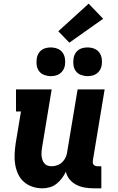

<svg xmlns="http://www.w3.org/2000/svg" viewBox="-20 -1016 640 1044"><path d="M210 8Q182 8 155.5 -1Q129 -10 109 -28Q89 -46 78 -70.5Q67 -95 62.5 -122Q58 -149 59.5 -178Q61 -207 65 -235L94 -410H67V-530H261L209 -216Q207 -204 206 -192.5Q205 -181 206 -169.5Q207 -158 210.5 -147.5Q214 -137 220.5 -128.5Q227 -120 237.5 -116Q248 -112 260 -112Q275 -112 290 -117Q305 -122 317 -133Q329 -144 336 -158.5Q343 -173 345 -188L402 -530H549L485 -144Q484 -137 484.5 -131Q485 -125 489 -120.5Q493 -116 499 -114Q505 -112 511 -112H531V8H491Q466 8 441.5 4Q417 0 395.5 -11Q374 -22 359 -40Q344 -58 338 -82Q329 -63 316 -46Q303 -29 286.5 -16Q270 -3 249.5 2.5Q229 8 210 8ZM456 -602Q438 -602 420.5 -608.5Q403 -615 392.5 -629Q382 -643 379.5 -661.5Q377 -680 380 -699Q382 -712 388.5 -724Q395 -736 406 -744Q417 -752 430 -755Q443 -758 456 -758Q475 -758 492 -751.5Q509 -745 519.5 -731Q530 -717 533 -698.5Q536 -680 533 -661Q531 -648 524 -636Q517 -624 506 -616Q495 -608 482 -605Q469 -602 456 -602ZM256 -602Q238 -602 220.5 -608.5Q203 -615 192.5 -629Q182 -643 179.5 -661.5Q177 -680 180 -699Q182 -712 188.5 -724Q195 -736 206 -744Q217 -752 230 -755Q243 -758 256 -758Q275 -758 292 -751.5Q309 -745 319.5 -731Q330 -717 333 -698.5Q336 -680 333 -661Q331 -648 324 -636Q317 -624 306 -616Q295 -608 282 -605Q269 -602 256 -602ZM357 -784 297 -846 462 -996 541 -914Z"/></svg>

Font: Iosevka Slab Heavy Extended
Style: Italic
Weight: 900
Width: 7
Italic angle: -9°
Monospace: yes
Designer: Belleve Invis
Foundry: Belleve Invis
Version: Version 11.1.0; ttfautohint (v1.8.3)